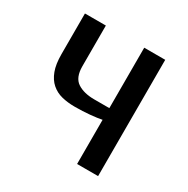

<svg xmlns="http://www.w3.org/2000/svg" viewBox="-122 -608 699 715"><g transform="rotate(30 227.5 -250.0)"><path d="M44.9 -325.2V-500H134.8V-325.2Q134.8 -276.4 162.4 -258.3Q189.9 -240.2 234.9 -240.2H299.8V-500H390.1V0H299.8V-189.9Q280.8 -186 250 -183.1Q219.2 -180.2 185.1 -180.2Q155.3 -180.2 129.6 -186.5Q104 -192.9 85 -209.5Q65.9 -226.1 55.4 -254.2Q44.9 -282.2 44.9 -325.2Z"/></g></svg>

Font: 
Style: .
Weight: 400
Designer: Jovanny Lemonad
Foundry: Jovanny Lemonad
Version: Version 1.002